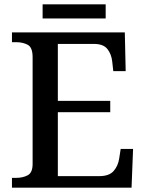

<svg xmlns="http://www.w3.org/2000/svg" viewBox="-20 -863 671 883"><path d="M35 0V-45H54Q85 -45 107.5 -57Q130 -69 130 -109V-600Q130 -645 107.5 -657Q85 -669 54 -669H35V-714H554L558 -536H501L496 -581Q492 -615 473.5 -638Q455 -661 412 -661H246V-399H487V-347H246V-53H437Q482 -53 502.5 -76.5Q523 -100 528 -133L535 -178H592L585 0ZM176 -778V-843H466V-778Z"/></svg>

Font: Noto Serif Lao Medium
Style: Regular
Weight: 500
Designer: Monotype Design Team
Foundry: Monotype Imaging Inc.
Version: Version 2.003; ttfautohint (v1.8.4.7-5d5b)